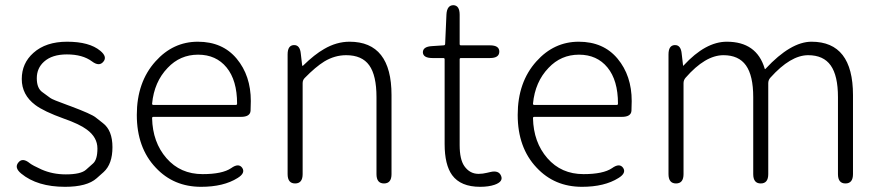

<svg xmlns="http://www.w3.org/2000/svg" viewBox="-20 -708 3404 741"><path d="M231 13Q124 13 62 -38Q34 -61 51 -81Q67 -101 95 -78Q105 -70 140 -54Q183 -35 234 -35Q292 -35 312 -53Q325 -65 339 -77Q356 -92 356 -135Q356 -178 315 -208Q287 -229 227 -250Q149 -278 116 -303Q64 -342 64 -403Q64 -464 109 -504Q157 -547 239 -547Q325 -547 367 -512Q395 -489 379 -470Q363 -450 335 -471Q299 -498 238 -498Q181 -498 150 -470Q122 -445 122 -406Q122 -367 144 -352Q159 -341 174 -330Q181 -324 242 -302L253 -298Q333 -268 349 -255Q363 -244 377 -233Q414 -205 414 -140Q414 -75 380 -44Q367 -32 353 -20Q316 13 231 13Z M756 13Q650 13 581 -61Q508 -138 508 -264.5Q508 -391 580 -471Q648 -547 743.5 -547Q839 -547 893.5 -481.5Q948 -416 948 -318Q948 -299 947 -280Q945 -257 910 -257H572Q567 -257 567 -252Q569 -159 622.5 -97.5Q676 -36 762 -36Q838 -36 872 -59Q901 -80 915 -60Q928 -40 897 -21Q843 13 756 13ZM567 -308Q567 -303 572 -303H890Q895 -303 895 -308Q895 -398 854.5 -447.5Q814 -497 744.5 -497Q675 -497 627 -446Q575 -392 567 -308Z M1119 0Q1090 0 1090 -36V-498Q1090 -533 1114 -534Q1138 -535 1141 -500L1146 -457Q1146 -452 1150 -455Q1194 -498 1231 -519Q1279 -547 1329 -547Q1491 -547 1491 -341V-36Q1491 0 1462 0Q1433 0 1433 -36V-333Q1433 -417 1405 -456Q1377 -495 1316 -495Q1272 -495 1232 -471Q1198 -450 1156 -407Q1148 -399 1148 -387V-36Q1148 0 1119 0Z M1833 13Q1758 13 1725 -32Q1696 -72 1696 -152V-479Q1696 -484 1691 -484H1649Q1613 -484 1612 -506Q1612 -528 1647 -530L1692 -533Q1698 -533 1698 -539L1703 -652Q1705 -688 1730 -688Q1754 -687 1754 -651V-538Q1754 -533 1759 -533H1871Q1907 -533 1907 -509Q1907 -484 1871 -484H1759Q1754 -484 1754 -479V-148Q1754 -93 1772 -67Q1793 -37 1827 -37Q1843 -37 1859 -41L1872 -44Q1905 -52 1914 -29Q1923 -7 1889 5Q1866 13 1833 13Z M2226 13Q2120 13 2051 -61Q1978 -138 1978 -264.5Q1978 -391 2050 -471Q2118 -547 2213.5 -547Q2309 -547 2363.5 -481.5Q2418 -416 2418 -318Q2418 -299 2417 -280Q2415 -257 2380 -257H2042Q2037 -257 2037 -252Q2039 -159 2092.5 -97.5Q2146 -36 2232 -36Q2308 -36 2342 -59Q2371 -80 2385 -60Q2398 -40 2367 -21Q2313 13 2226 13ZM2037 -308Q2037 -303 2042 -303H2360Q2365 -303 2365 -308Q2365 -398 2324.5 -447.5Q2284 -497 2214.5 -497Q2145 -497 2097 -446Q2045 -392 2037 -308Z M2589 0Q2560 0 2560 -36V-498Q2560 -533 2584 -534Q2608 -535 2611 -500L2616 -457Q2616 -452 2619 -456Q2703 -547 2785 -547Q2900 -547 2931 -444Q2932 -439 2935 -443Q3032 -547 3112 -547Q3272 -547 3272 -341V-36Q3272 0 3243 0Q3214 0 3214 -36V-333Q3214 -416 3186 -455.5Q3158 -495 3099 -495Q3031 -495 2953 -408Q2945 -399 2945 -387V-36Q2945 0 2916 0Q2887 0 2887 -36V-333Q2887 -416 2859 -455.5Q2831 -495 2772 -495Q2702 -495 2626 -408Q2618 -399 2618 -387V-36Q2618 0 2589 0Z"/></svg>

Font: Resource Han Rounded JP Light
Style: Regular
Weight: 300
Designer: Cyano Hao (round all glyphs); Ryoko NISHIZUKA 西塚涼子 (kana, bopomofo & ideographs); Paul D. Hunt (Latin, Greek & Cyrillic)
Foundry: Cyano Hao
Version: 0.990